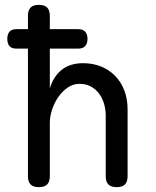

<svg xmlns="http://www.w3.org/2000/svg" viewBox="-20 -760 640 790"><path d="M47 -560Q28 -560 19 -570.5Q10 -581 10 -600Q10 -619 19 -629.5Q28 -640 47 -640H95V-695Q95 -718 106 -729Q117 -740 140 -740Q163 -740 174 -729Q185 -718 185 -695V-640H302Q321 -640 330.5 -629.5Q340 -619 340 -600Q340 -581 330.5 -570.5Q321 -560 302 -560H185V-396Q199 -444 233 -472Q267 -500 322 -500Q362 -500 395.5 -486.5Q429 -473 453.5 -448Q478 -423 491.5 -388Q505 -353 505 -310V-35Q505 -12 494 -1Q483 10 460 10Q437 10 426 -1Q415 -12 415 -35V-284Q415 -310 408 -333.5Q401 -357 387.5 -375Q374 -393 354 -404Q334 -415 307 -415Q280 -415 257.5 -399Q235 -383 219 -359.5Q203 -336 194 -308Q185 -280 185 -256V-35Q185 -12 174 -1Q163 10 140 10Q117 10 106 -1Q95 -12 95 -35V-560Z"/></svg>

Font: Maple Mono NF CN
Style: Regular
Weight: 400
Monospace: yes
Designer: subframe7536
Version: Version 7.000